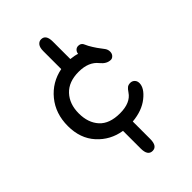

<svg xmlns="http://www.w3.org/2000/svg" viewBox="-241 -762 984 984"><g transform="rotate(-45 251.0 -270.5)"><path d="M222.2 82V-45.9Q143.6 -58.6 91.6 -116Q39.6 -173.3 39.6 -263.2Q39.6 -353 90.8 -415.5Q142.1 -478 222.2 -493.7V-624Q222.2 -649.9 232.2 -662.4Q242.2 -674.8 256.8 -674.8Q291.5 -674.8 291.5 -624V-497.1Q320.8 -494.1 338.4 -487.8Q339.8 -500.5 347.9 -508.5Q356 -516.6 368.2 -516.6Q389.6 -516.6 397.9 -493.7Q401.9 -482.9 416 -460.4Q430.2 -438 438 -428.5Q445.8 -418.9 454.3 -406.7Q462.9 -394.5 462.9 -379.9Q462.9 -365.2 454.3 -356.2Q445.8 -347.2 436 -347.2Q406.2 -347.2 382.3 -377Q347.7 -420.9 275.4 -420.9Q203.1 -420.9 164.1 -379.2Q125 -337.4 125 -269.5Q125 -201.7 162.1 -160.9Q199.2 -120.1 275.1 -120.1Q351.1 -120.1 380.9 -165Q391.6 -181.2 400.1 -187.5Q408.7 -193.8 422.4 -193.8Q436 -193.8 445.6 -184.3Q455.1 -174.8 455.1 -159.2Q455.1 -123.5 409.4 -87.2Q363.8 -50.8 291.5 -44.4V82Q291.5 134.3 256.8 134.3Q222.2 134.3 222.2 82Z"/></g></svg>

Font: Oldenburg
Style: Regular
Weight: 400
Designer: Nicole Fally
Foundry: Nicole Fally
Version: Version 1.001